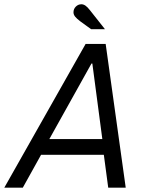

<svg xmlns="http://www.w3.org/2000/svg" viewBox="-39 -872 691 892"><path d="M-19.1 0 358.8 -668H451.9L545.1 0H463.8L443.4 -152.8H151.8L66.9 0ZM190.2 -225.9H436.4L390 -576.9H386ZM384.5 -736.2 334.2 -772.7Q317 -785.7 309.7 -795.1Q302.4 -804.6 302.4 -814.8Q302.4 -830.4 313.3 -841.3Q324.2 -852.2 339.3 -852.2Q348.7 -852.2 358.1 -845.8Q367.5 -839.3 379.1 -824.3L448.7 -736.2Z"/></svg>

Font: Atkinson Hyperlegible Mono ExtraLight
Style: Italic
Weight: 200
Italic angle: -12°
Monospace: yes
Designer: Elliott Scott, Megan Eiswerth, Linus Boman, Theodore Petrosky, Letters from Sweden
Foundry: Applied Design Works, Letters from Sweden
Version: Version 2.001